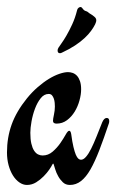

<svg xmlns="http://www.w3.org/2000/svg" viewBox="-40 -523 333 550"><path d="M272 -169.9Q257.3 -126 244.6 -93Q231.9 -60.1 219.2 -37.8Q206.5 -15.6 192.1 -4.4Q177.7 6.8 160.2 6.8Q147.9 6.8 139.9 -1Q131.8 -8.8 126.5 -18.6Q121.1 -28.3 118.4 -37.4Q115.7 -46.4 114.7 -49.3Q114.3 -50.3 113.8 -52.2Q113.3 -54.2 112.3 -54.2Q111.3 -54.2 110.6 -52.7Q109.9 -51.3 108.9 -49.8Q107.4 -46.4 101.1 -37.1Q94.7 -27.8 85.2 -18.1Q75.7 -8.3 63.5 -0.7Q51.3 6.8 37.1 6.8Q25.9 6.8 15.4 -0.5Q4.9 -7.8 -2.9 -20.3Q-10.7 -32.7 -15.4 -49.8Q-20 -66.9 -20 -86.4Q-20 -128.9 -6.6 -166.3Q6.8 -203.6 37.1 -241.2Q51.8 -259.3 68.1 -273.4Q84.5 -287.6 100.1 -297.1Q115.7 -306.6 130.1 -311.5Q144.5 -316.4 154.8 -316.4Q161.6 -316.4 168.5 -314Q175.3 -311.5 180.7 -305.7Q186 -299.8 189.2 -290.3Q192.4 -280.8 192.4 -267.1Q192.4 -252.4 187.7 -235.4Q183.1 -218.3 174.1 -203.4Q165 -188.5 151.9 -178.7Q138.7 -168.9 122.1 -168.9Q111.8 -168.9 111.8 -176.8Q111.8 -182.1 114.5 -194.3Q117.2 -206.5 117.2 -217.8Q117.2 -222.2 116.7 -228.3Q116.2 -234.4 114.3 -240.2Q112.3 -246.1 108.9 -250Q105.5 -253.9 99.6 -253.9Q86.4 -253.9 76.7 -241.7Q66.9 -229.5 60.3 -211.9Q53.7 -194.3 50.3 -175.3Q46.9 -156.2 46.9 -142.6Q46.9 -124 49.8 -111.6Q52.7 -99.1 57.6 -91.6Q62.5 -84 68.8 -80.8Q75.2 -77.6 82 -77.6Q98.1 -77.6 110.8 -88.6Q123.5 -99.6 132.8 -113Q142.1 -126.5 148.2 -137.5Q154.3 -148.4 158.2 -148.4Q162.6 -148.4 164.1 -138.2Q167 -116.2 170.4 -102.1Q173.8 -87.9 177.2 -79.8Q180.7 -71.8 184.3 -68.6Q188 -65.4 191.9 -65.4Q199.2 -65.4 206.5 -74Q213.9 -82.5 221.2 -97.2Q228.5 -111.8 236.3 -131.3Q244.1 -150.9 252.9 -172.9Q258.3 -185.1 265.6 -185.1Q272.9 -185.1 272.9 -176.3Q272.9 -172.9 272 -169.9ZM231.4 -474.1Q235.8 -470.2 235.8 -464.8Q235.8 -461.9 234.6 -458.7Q233.4 -455.6 232.4 -453.1Q228 -444.3 220.7 -434.3Q213.4 -424.3 202.1 -413.8Q190.9 -403.3 175 -392.8Q159.2 -382.3 137.2 -372.1Q134.3 -370.6 131.8 -370.6Q125 -370.6 125 -378.4Q125 -382.3 127.4 -386.2Q129.4 -389.6 136 -398.7Q142.6 -407.7 150.6 -421.6Q158.7 -435.5 167 -453.6Q175.3 -471.7 180.7 -493.2Q181.6 -498 184.8 -500.5Q188 -502.9 190.4 -502.9Q193.8 -502.9 196.3 -499Q200.7 -492.7 205.3 -491.5Q210 -490.2 211.9 -488.3Q216.3 -484.4 220.2 -482.4Q224.1 -480.5 231.4 -474.1Z"/></svg>

Font: Engagement
Style: Regular
Weight: 400
Designer: Astigmatic (AOETI)
Foundry: Astigmatic (AOETI)
Version: Version 1.000